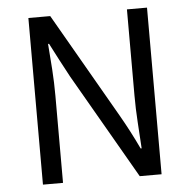

<svg xmlns="http://www.w3.org/2000/svg" viewBox="-49 -705 745 753"><g transform="rotate(-5 323.5 -328.0)"><path d="M90 0V-656H176L413 -244Q432 -211 450 -176.5Q468 -142 484 -108H488Q485 -158 481.5 -211.5Q478 -265 478 -317V-656H557V0H471L233 -413Q215 -446 197 -480.5Q179 -515 162 -548H158Q162 -499 165.5 -447Q169 -395 169 -343V0Z"/></g></svg>

Font: Mada
Style: Regular
Weight: 400
Designer: Khaled Hosny
Version: Version 1.5